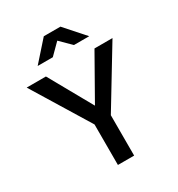

<svg xmlns="http://www.w3.org/2000/svg" viewBox="-216 -1081 1129 1219"><g transform="rotate(-30 348.0 -471.5)"><path d="M408 0H289V-297L33 -715H174L351 -399L530 -715H662L408 -296ZM540 -799H428L350 -876L273 -799H162L290 -943H412Z"/></g></svg>

Font: Wix Madefor Text SemiBold
Style: Regular
Weight: 600
Designer: Dalton Maag Ltd
Foundry: Dalton Maag Ltd
Version: Version 3.100